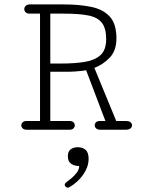

<svg xmlns="http://www.w3.org/2000/svg" viewBox="-20 -592 645 876"><path d="M289.1 264.2Q284.2 264.2 279.8 260Q275.4 255.9 275.4 251Q275.4 245.1 281.2 240.7Q292 232.9 305.9 221.2Q319.8 209.5 330.6 195.1Q341.3 180.7 341.3 165.5Q319.8 165.5 304.7 155.3Q289.6 145 289.6 121.1Q289.6 97.7 303.5 88.6Q317.4 79.6 334.5 79.6Q356.4 79.6 370.4 91.6Q384.3 103.5 384.3 132.8Q384.3 161.1 370.1 187.3Q356 213.4 335 233.2Q314 252.9 293.9 263.2Q292.5 264.2 289.1 264.2ZM102.1 0Q89.8 0 83.5 -6.3Q77.1 -12.7 77.1 -20Q77.1 -27.8 83.3 -33.9Q89.4 -40 101.6 -40H162.6V-529.8H115.2Q103 -529.8 96.9 -536.1Q90.8 -542.5 90.8 -550.3Q90.8 -558.6 97.2 -565.2Q103.5 -571.8 115.7 -571.8H272Q342.8 -571.8 396.7 -560.5Q450.7 -549.3 481 -516.1Q511.2 -482.9 511.2 -416.5Q511.2 -360.4 480 -328.4Q448.7 -296.4 410.6 -282.2L510.3 -40H551.3Q569.8 -40 576.2 -33.9Q582.5 -27.8 582.5 -20.5Q582.5 -12.7 575.7 -6.3Q568.8 0 551.8 0H437Q424.8 0 418.5 -6.3Q412.1 -12.7 412.1 -20.5Q412.1 -27.8 418 -33.9Q423.8 -40 436 -40H460.9L373 -271.5Q369.6 -270.5 355.2 -268.8Q340.8 -267.1 323.7 -265.9Q306.6 -264.6 294.9 -264.6H209.5V-40H297.4Q309.6 -40 315.4 -33.9Q321.3 -27.8 321.3 -20Q321.3 -12.7 315.4 -6.3Q309.6 0 296.9 0ZM209.5 -302.2H261.7Q322.3 -302.2 367.9 -309.8Q413.6 -317.4 439 -341.1Q464.4 -364.7 464.4 -413.1Q464.4 -462.9 444.8 -488Q425.3 -513.2 382.8 -521.5Q340.3 -529.8 271.5 -529.8H209.5Z"/></svg>

Font: Cutive Mono
Style: Regular
Weight: 400
Designer: Vernon Adams
Foundry: Vernon Adams
Version: Version 1.110; ttfautohint (v1.8.4.7-5d5b)